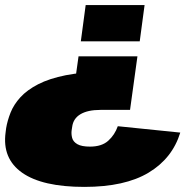

<svg xmlns="http://www.w3.org/2000/svg" viewBox="-35 -560 763 753"><path d="M-11 -57Q-6 -87 6.5 -118.5Q19 -150 45 -178.5Q71 -207 114.5 -229.5Q158 -252 223 -265Q288 -278 380 -278L253 -196L273 -339H504L475 -129H359Q309 -129 280.5 -112Q252 -95 248 -62L246 -49Q244 -34 248 -19Q252 -4 268.5 5.5Q285 15 318 15Q364 15 389.5 -8Q415 -31 427 -65L672 -40Q641 61 548 117Q455 173 296 173Q131 173 52 117.5Q-27 62 -13 -41ZM282 -398 301 -540H532L513 -398Z"/></svg>

Font: Pathway Extreme 28pt Black
Style: Italic
Weight: 900
Italic angle: -8°
Designer: Eduardo Rodriguez Tunni
Foundry: Eduardo Rodriguez Tunni
Version: Version 1.001;gftools[0.9.26]